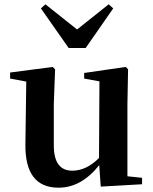

<svg xmlns="http://www.w3.org/2000/svg" viewBox="-20 -856 712 892"><path d="M299 -633 170 -817 191 -836 338 -719 485 -836 506 -817 378 -633ZM640 -30V0L448 11L441 -89Q358 16 252 16Q95 16 98 -187L102 -477L27 -491V-519L225 -545L236 -534L230 -374V-180Q230 -63 316 -63Q381 -63 440 -122L442 -478L371 -491V-517L564 -545L575 -534L572 -374V-37Z"/></svg>

Font: Source Han Serif JP
Style: Bold
Weight: 700
Designer: Ryoko NISHIZUKA  (kana & ideographs); Frank Grießhammer (Latin, Greek & Cyrillic); Wenlong ZHANG  (bopomofo); Sandoll Co
Foundry: Adobe Systems Incorporated
Version: Version 1.000;PS 1;hotconv 16.6.53;makeotf.lib2.5.65590